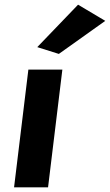

<svg xmlns="http://www.w3.org/2000/svg" viewBox="-20 -789 469 819"><path d="M139 -588 231 -559 429 -700 313 -769ZM185 10 246 -492H101L40 10Z"/></svg>

Font: Bluebird
Style: SfBdExtObl
Weight: 700
Designer: Jasper
Foundry: Cannot Into Space Fonts
Version: Version 0.98